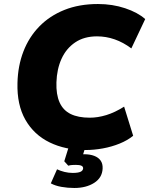

<svg xmlns="http://www.w3.org/2000/svg" viewBox="-20 -736 743 956"><path d="M406 11Q305 11 227 -27Q149 -65 106.5 -139.5Q64 -214 67 -323Q69 -408 96.5 -479.5Q124 -551 175.5 -604Q227 -657 300.5 -686.5Q374 -716 468 -716Q540 -716 603 -695Q666 -674 703 -641L634 -495Q594 -525 551 -540Q508 -555 463 -555Q399 -555 354.5 -525Q310 -495 286.5 -443.5Q263 -392 261 -326Q259 -266 276.5 -226.5Q294 -187 331.5 -168.5Q369 -150 427 -150Q467 -150 509.5 -163Q552 -176 598 -205L643 -60Q615 -37 575.5 -21Q536 -5 492 3Q448 11 406 11ZM350 200Q317 200 286 194.5Q255 189 233 177L264 107Q281 115 301 120Q321 125 342 125Q368 125 380.5 119.5Q393 114 394 102Q394 93 385 89Q376 85 358 85Q350 85 340 85.5Q330 86 320 89L300 67L327 -20H410L386 58L348 40Q359 36 373 34Q387 32 399 32Q428 32 449 40Q470 48 481 63.5Q492 79 491 103Q489 149 449 174.5Q409 200 350 200Z"/></svg>

Font: Nunito Sans 11pt Black
Style: Italic
Weight: 900
Italic angle: -9°
Version: Version 3.101;gftools[0.9.27]